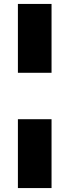

<svg xmlns="http://www.w3.org/2000/svg" viewBox="-20 -762 354 976"><path d="M242 -392V-742H71V-392ZM242 194V-156H71V194Z"/></svg>

Font: Montserrat-Alt1 ExtBd
Style: Regular
Weight: 800
Designer: Differentunic
Foundry: Differentunic
Version: Version 7.222